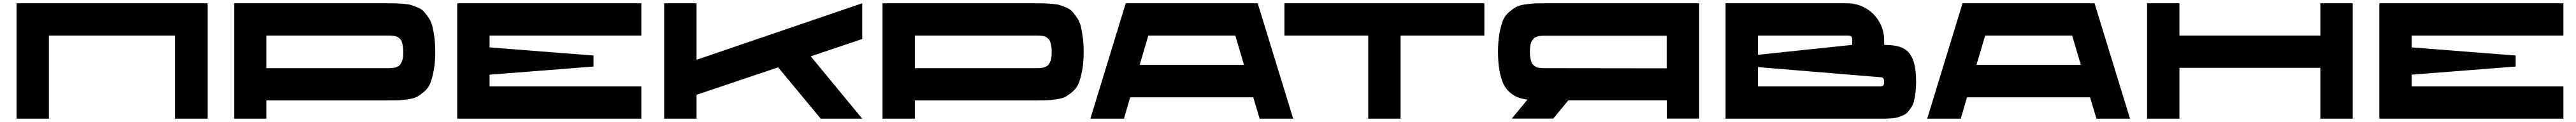

<svg xmlns="http://www.w3.org/2000/svg" viewBox="-20 -720 15584 740"><path d="M80.1 -700.2H1235.4V0H1039.6V-504.4H275.9V0H80.1Z M2318.8 -700.2Q2354.5 -700.2 2372.3 -699.7Q2390.1 -699.2 2421.1 -696.8Q2452.1 -694.3 2468 -689.2Q2483.9 -684.1 2507.8 -674.1Q2531.7 -664.1 2544.4 -649.4Q2557.1 -634.8 2572.5 -612.5Q2587.9 -590.3 2595.2 -561.3Q2602.5 -532.2 2607.7 -492.9Q2612.8 -453.6 2612.8 -405.3Q2612.8 -343.3 2604.2 -296.1Q2595.7 -249 2584 -218Q2572.3 -187 2547.6 -165.8Q2522.9 -144.5 2503.9 -133.8Q2484.9 -123 2447.5 -117.7Q2410.2 -112.3 2387.5 -111.6Q2364.7 -110.8 2318.8 -110.8H1591.8V0H1396V-700.2ZM2320.8 -306.6Q2334 -306.6 2340.8 -306.9Q2347.7 -307.1 2358.9 -308.3Q2370.1 -309.6 2376.2 -312Q2382.3 -314.5 2390.4 -319.1Q2398.4 -323.7 2402.8 -331.1Q2407.2 -338.4 2411.6 -348.6Q2416 -358.9 2417.7 -373.3Q2419.4 -387.7 2419.4 -405.8Q2419.4 -426.3 2416.5 -442.1Q2413.6 -458 2409.7 -468.5Q2405.8 -479 2397.5 -486.1Q2389.2 -493.2 2382.8 -496.8Q2376.5 -500.5 2364 -502.2Q2351.6 -503.9 2344 -504.2Q2336.4 -504.4 2320.8 -504.4H1591.8V-306.6Z M3859.4 -504.4H2941.4V-432.6L3570.3 -383.3V-316.4L2941.4 -267.1V-195.8H3859.4V0H2745.6V-700.2H3859.4Z M5195.8 -700.2V-483.4L4884.3 -378.4L5195.8 0H4944.8L4687 -311.5L4193.4 -145V0H3997.6V-700.2H4193.4V-357.4Z M6241.2 -700.2Q6276.9 -700.2 6294.7 -699.7Q6312.5 -699.2 6343.5 -696.8Q6374.5 -694.3 6390.4 -689.2Q6406.2 -684.1 6430.2 -674.1Q6454.1 -664.1 6466.8 -649.4Q6479.5 -634.8 6494.9 -612.5Q6510.3 -590.3 6517.6 -561.3Q6524.9 -532.2 6530 -492.9Q6535.2 -453.6 6535.2 -405.3Q6535.2 -343.3 6526.6 -296.1Q6518.1 -249 6506.3 -218Q6494.6 -187 6470 -165.8Q6445.3 -144.5 6426.3 -133.8Q6407.2 -123 6369.9 -117.7Q6332.5 -112.3 6309.8 -111.6Q6287.1 -110.8 6241.2 -110.8H5514.2V0H5318.4V-700.2ZM6243.2 -306.6Q6256.3 -306.6 6263.2 -306.9Q6270 -307.1 6281.2 -308.3Q6292.5 -309.6 6298.6 -312Q6304.7 -314.5 6312.7 -319.1Q6320.8 -323.7 6325.2 -331.1Q6329.6 -338.4 6334 -348.6Q6338.4 -358.9 6340.1 -373.3Q6341.8 -387.7 6341.8 -405.8Q6341.8 -426.3 6338.9 -442.1Q6335.9 -458 6332 -468.5Q6328.1 -479 6319.8 -486.1Q6311.5 -493.2 6305.2 -496.8Q6298.8 -500.5 6286.4 -502.2Q6273.9 -503.9 6266.4 -504.2Q6258.8 -504.4 6243.2 -504.4H5514.2V-306.6Z M7599.6 0 7561 -129.9H6816.4L6778.8 0H6575.7L6789.6 -700.2H7587.9L7802.7 0ZM6874 -326.7H7504.9L7452.6 -504.4H6926.3Z M8959 -700.2V-504.4H8452.1V0H8256.3V-504.4H7749.5V-700.2Z M9335.4 -700.2H10258.3V-0.5H10062.5V-111.3H9466.8L9375.5 -0.5H9124.5L9219.7 -115.7Q9186 -120.1 9160.6 -130.1Q9135.3 -140.1 9111.8 -160.6Q9088.4 -181.2 9073.7 -212.4Q9059.1 -243.7 9050.3 -292.5Q9041.5 -341.3 9041.5 -405.8Q9041.5 -467.8 9050 -514.9Q9058.6 -562 9070.3 -593Q9082 -624 9106.7 -645.3Q9131.3 -666.5 9150.4 -677.2Q9169.4 -688 9206.8 -693.4Q9244.1 -698.7 9266.8 -699.5Q9289.6 -700.2 9335.4 -700.2ZM9333 -306.6 10062 -305.7V-503.4H9333Q9320.8 -503.4 9315.2 -503.4Q9309.6 -503.4 9298.8 -502.4Q9288.1 -501.5 9283 -499.8Q9277.8 -498 9269.8 -494.9Q9261.7 -491.7 9257.6 -486.8Q9253.4 -481.9 9248 -474.6Q9242.7 -467.3 9240.2 -457.5Q9237.8 -447.8 9236.1 -434.6Q9234.4 -421.4 9234.4 -405.3Q9234.4 -384.8 9237.3 -368.9Q9240.2 -353 9244.1 -342.5Q9248 -332 9256.3 -325Q9264.6 -317.9 9271 -314.2Q9277.3 -310.5 9289.8 -308.8Q9302.2 -307.1 9309.8 -306.9Q9317.4 -306.6 9333 -306.6Z M11377.4 -447.8Q11397.9 -447.3 11413.1 -446.3Q11428.2 -445.3 11445.8 -442.4Q11463.4 -439.5 11476.3 -434.6Q11489.3 -429.7 11502.9 -421.1Q11516.6 -412.6 11526.4 -401.1Q11536.1 -389.6 11544.9 -372.8Q11553.7 -356 11559.1 -334.7Q11564.5 -313.5 11567.6 -285.6Q11570.8 -257.8 11570.8 -224.1Q11570.8 -187.5 11566.9 -157.5Q11563 -127.4 11557.4 -105.5Q11551.8 -83.5 11539.8 -66.4Q11527.8 -49.3 11518.3 -38.3Q11508.8 -27.3 11490.5 -19.8Q11472.2 -12.2 11460 -8.3Q11447.8 -4.4 11424.3 -2.4Q11400.9 -0.5 11387.5 -0.2Q11374 0 11346.7 0H10418V-700.2H11153.3Q11213.9 -700.2 11265.6 -670.2Q11317.4 -640.1 11347.4 -588.4Q11377.4 -536.6 11377.4 -476.1ZM11155.8 -504.4H10613.8V-387.7L11184.1 -447.8V-476.1Q11184.1 -486.3 11182.1 -492.4Q11180.2 -498.5 11175.5 -501Q11170.9 -503.4 11167.2 -503.9Q11163.6 -504.4 11155.8 -504.4ZM11349.1 -195.8Q11356.9 -195.8 11360.4 -196.3Q11363.8 -196.8 11368.7 -199Q11373.5 -201.2 11375.2 -207.3Q11377 -213.4 11377 -223.6Q11377 -233.9 11375 -240Q11373 -246.1 11368.4 -248.5Q11363.8 -251 11360.1 -251.5Q11356.4 -252 11348.6 -252L10613.8 -313V-195.8Z M12661.6 0 12623 -129.9H11878.4L11840.8 0H11637.7L11851.6 -700.2H12649.9L12864.7 0ZM11936 -326.7H12566.9L12514.6 -504.4H11988.3Z M14016.1 -700.2H14211.9V0H14016.1V-308.6H13163.6V0H12967.8V-700.2H13163.6V-504.4H14016.1Z M15486.3 -504.4H14568.4V-432.6L15197.3 -383.3V-316.4L14568.4 -267.1V-195.8H15486.3V0H14372.6V-700.2H15486.3Z"/></svg>

Font: Donpoligrafbum
Style: Bold
Weight: 700
Designer: Sasha Pavljenko
Version: Version 1.002;Fontself Maker 3.5.8